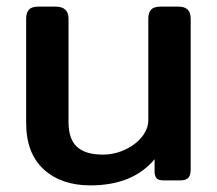

<svg xmlns="http://www.w3.org/2000/svg" viewBox="-20 -545 656 580"><path d="M59 -174V-488Q59 -507 67.5 -516Q76 -525 96 -525H148Q187 -525 187 -488V-176Q187 -125 212.5 -101.5Q238 -78 290 -78Q326 -78 358 -93Q390 -108 409 -132Q428 -156 428 -182V-488Q428 -507 436.5 -516Q445 -525 465 -525H518Q538 -525 547 -516Q556 -507 556 -488V-33Q556 -16 549 -8Q542 0 524 0H475Q460 0 454 -5.5Q448 -11 447 -24V-64Q381 15 253 15Q165 15 112 -33.5Q59 -82 59 -174Z"/></svg>

Font: Mitr
Style: Regular
Weight: 400
Designer: Thanarat Vachiruckul
Foundry: Cadson Demak
Version: Version 1.002